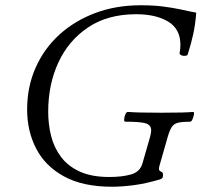

<svg xmlns="http://www.w3.org/2000/svg" viewBox="-20 -696 765 729"><path d="M405 13Q295 13 223.5 -26Q152 -65 117.5 -131.5Q83 -198 83 -280Q83 -366 115 -438.5Q147 -511 205 -564Q263 -617 341.5 -646.5Q420 -676 514 -676Q562 -676 597.5 -671.5Q633 -667 662 -661Q685 -656 701.5 -652.5Q718 -649 725 -648Q722 -605 714 -568Q706 -531 693 -490Q692 -485 683.5 -484Q675 -483 668 -486.5Q661 -490 662 -495Q665 -510 665 -526Q665 -586 618.5 -614Q572 -642 497 -642Q389 -642 314.5 -592Q240 -542 201.5 -458.5Q163 -375 163 -272Q163 -224 174 -180Q185 -136 211.5 -100.5Q238 -65 283 -44.5Q328 -24 395 -24Q445 -24 478.5 -34Q512 -44 521 -76L550 -177Q554 -192 554 -201Q554 -221 534 -227.5Q514 -234 455 -234Q451 -234 451.5 -243.5Q452 -253 456 -262Q460 -271 466 -271Q502 -268 593 -268Q683 -268 713 -271Q718 -271 716.5 -262Q715 -253 711 -243.5Q707 -234 702 -234Q672 -234 656 -230Q640 -226 632 -213.5Q624 -201 617 -177L585 -65Q582 -52 585.5 -48.5Q589 -45 594 -43Q599 -41 599 -31Q599 -23 596 -20Q593 -17 588 -15Q534 1 488.5 7Q443 13 405 13Z"/></svg>

Font: Junicode
Style: Italic
Weight: 400
Italic angle: -11°
Designer: Peter S. Baker
Version: Version 2.100; ttfautohint (v1.8.4)